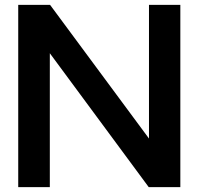

<svg xmlns="http://www.w3.org/2000/svg" viewBox="-20 -770 825 790"><path d="M722 -750V0H592L185 -551V0H55V-750H186L593 -200V-750Z"/></svg>

Font: Oakes Grotesk
Style: Bold
Weight: 600
Designer: Samuel Oakes
Foundry: Samuel Oakes
Version: Version 1.000;PS 001.000;hotconv 1.0.88;makeotf.lib2.5.64775